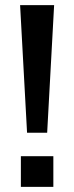

<svg xmlns="http://www.w3.org/2000/svg" viewBox="-20 -725 288 745"><path d="M85 -210 58 -705H190L163 -210ZM61 0V-119H187V0Z"/></svg>

Font: Nunito Sans 7pt SemiCondensed SemiBold
Style: Regular
Weight: 600
Width: 4
Designer: Vernon Adams
Foundry: Vernon Adams
Version: Version 3.101;gftools[0.9.27]